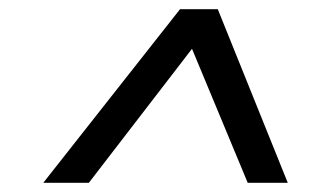

<svg xmlns="http://www.w3.org/2000/svg" viewBox="-20 -750 679 417"><path d="M74 -353 371 -730H453L605 -353H518L397 -644L173 -353Z"/></svg>

Font: REM Light
Style: Italic
Weight: 300
Italic angle: -11°
Designer: Octavio Pardo
Foundry: Ashler Design
Version: Version 1.005;gftools[0.9.28]